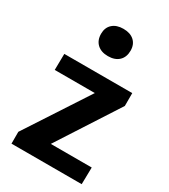

<svg xmlns="http://www.w3.org/2000/svg" viewBox="-193 -882 859 974"><g transform="rotate(30 236.5 -394.5)"><path d="M35.6 0V-69.3L273.4 -433.6H38.6L40 -528.3H438V-453.1L209 -98.6H448.7L446.8 0ZM236.8 -628.9Q196.8 -628.9 173.6 -650.6Q150.4 -672.4 150.4 -710.4Q150.4 -746.6 173.6 -767.6Q196.8 -788.6 236.8 -788.6Q277.3 -788.6 300.3 -767.6Q323.2 -746.6 323.2 -710.4Q323.2 -672.4 300.3 -650.6Q277.3 -628.9 236.8 -628.9Z"/></g></svg>

Font: Comme
Style: Bold
Weight: 700
Version: Version 1.000;gftools[0.9.27]